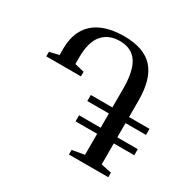

<svg xmlns="http://www.w3.org/2000/svg" viewBox="-161 -930 1129 1109"><g transform="rotate(30 403.0 -376.0)"><path d="M428.5 0V-30.5L510 -45V-185H366V-225.5H510V-320.5H366V-361H510V-485Q510 -603.5 472.8 -659.2Q435.5 -715 357 -715Q282.5 -715 241 -666.5Q199.5 -618 199.5 -514.5V-471.5L263 -456V-425.5H32V-456L94.5 -470.5V-510.5Q94.5 -590 125.8 -643.5Q157 -697 217.5 -724.2Q278 -751.5 365 -751.5Q497 -751.5 559 -683.2Q621 -615 621 -471V-361H757.5V-320.5H621V-225.5H757.5V-185H621V-45L691 -30.5V0Z"/></g></svg>

Font: Merriweather 96pt
Style: Regular
Weight: 400
Version: Version 2.100